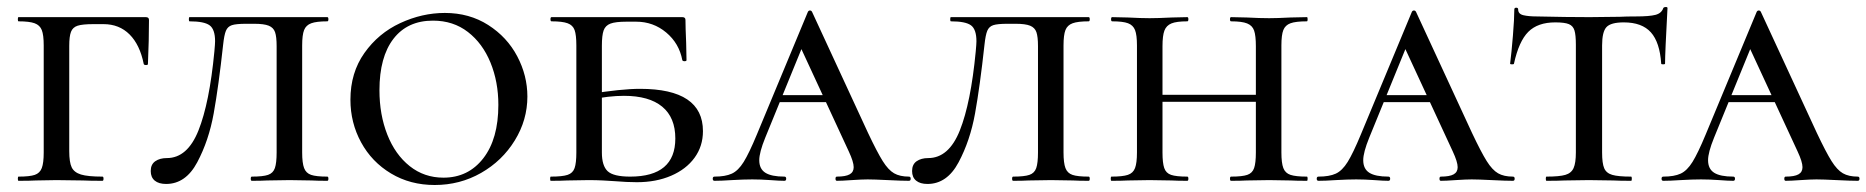

<svg xmlns="http://www.w3.org/2000/svg" viewBox="-20 -517 5337 549"><path d="M33 -12Q65 -12 79.5 -17Q94 -22 99.5 -36.5Q105 -51 105 -81V-387Q105 -417 99.5 -431Q94 -445 79 -450.5Q64 -456 33 -456Q31 -456 31 -462Q31 -468 33 -468H397Q406 -468 406 -460Q406 -403 403 -334Q403 -331 397.5 -331Q392 -331 391 -334Q380 -389 350.5 -418.5Q321 -448 276 -448H247Q216 -448 202 -443.5Q188 -439 183 -426Q178 -413 178 -386V-85Q178 -53 185 -38.5Q192 -24 211.5 -18Q231 -12 273 -12Q276 -12 276 -6Q276 0 273 0Q237 0 217 -1L141 -2L83 -1Q66 0 33 0Q31 0 31 -6Q31 -12 33 -12Z M618 -389Q605 -270 591 -192.5Q577 -115 544 -53Q511 9 455 9Q434 9 422.5 -0.5Q411 -10 411 -28Q411 -47 424 -56Q437 -65 457 -65Q516 -65 547.5 -144Q579 -223 593 -370Q595 -392 595 -399Q595 -433 579.5 -444.5Q564 -456 522 -456Q520 -456 520 -462Q520 -468 522 -468H916Q919 -468 919 -462Q919 -456 916 -456Q885 -456 870 -450.5Q855 -445 849.5 -431Q844 -417 844 -387V-81Q844 -51 849.5 -36.5Q855 -22 869.5 -17Q884 -12 916 -12Q919 -12 919 -6Q919 0 916 0Q887 0 871 -1L808 -2L744 -1Q728 0 700 0Q697 0 697 -6Q697 -12 700 -12Q732 -12 746.5 -17Q761 -22 766 -36.5Q771 -51 771 -81V-385Q771 -412 766.5 -425Q762 -438 748.5 -443.5Q735 -449 707 -449H684Q655 -449 643 -445Q631 -441 626 -429Q621 -417 618 -389Z M982 -232Q982 -309 1022 -365.5Q1062 -422 1124.5 -451Q1187 -480 1252 -480Q1322 -480 1376 -445.5Q1430 -411 1459 -356Q1488 -301 1488 -241Q1488 -174 1452 -115.5Q1416 -57 1355.5 -22.5Q1295 12 1223 12Q1153 12 1098 -21Q1043 -54 1012.5 -110Q982 -166 982 -232ZM1405 -217Q1405 -283 1382.5 -338Q1360 -393 1318 -425.5Q1276 -458 1218 -458Q1145 -458 1105 -406Q1065 -354 1065 -259Q1065 -189 1087.5 -132Q1110 -75 1151.5 -42Q1193 -9 1248 -9Q1319 -9 1362 -64.5Q1405 -120 1405 -217Z M1782 -12Q1911 -12 1911 -121Q1911 -181 1873.5 -212Q1836 -243 1764 -243Q1721 -243 1668 -232L1664 -248Q1757 -263 1810 -263Q1990 -263 1990 -142Q1990 -99 1966 -66Q1942 -33 1899 -14.5Q1856 4 1801 4Q1773 4 1737 1Q1723 0 1704 -1Q1685 -2 1663 -2L1602 -1Q1585 0 1555 0Q1553 0 1553 -6Q1553 -12 1555 -12Q1588 -12 1603 -17Q1618 -22 1623 -36.5Q1628 -51 1628 -81V-387Q1628 -417 1623 -431Q1618 -445 1603 -450.5Q1588 -456 1557 -456Q1554 -456 1554 -462Q1554 -468 1557 -468H1931Q1940 -468 1940 -460Q1940 -440 1942 -394L1943 -345Q1943 -342 1937.5 -342Q1932 -342 1931 -345Q1922 -393 1885 -424Q1848 -455 1799 -455H1771Q1740 -455 1725.5 -449.5Q1711 -444 1706 -430Q1701 -416 1701 -386V-81Q1701 -43 1717.5 -27.5Q1734 -12 1782 -12Z M2209 -245H2392L2399 -225H2194ZM2579 0Q2559 0 2519 -2Q2479 -4 2461 -4Q2445 -4 2415 -2Q2387 0 2373 0Q2369 0 2369 -6Q2369 -12 2373 -12Q2398 -12 2409.5 -18.5Q2421 -25 2421 -39Q2421 -54 2407 -84L2263 -395L2295 -434L2168 -123Q2151 -81 2151 -59Q2151 -34 2168.5 -23Q2186 -12 2223 -12Q2228 -12 2228 -6Q2228 0 2223 0Q2209 0 2183 -2Q2155 -4 2131 -4Q2106 -4 2072 -2Q2042 0 2023 0Q2018 0 2018 -6Q2018 -12 2023 -12Q2054 -12 2072.5 -20.5Q2091 -29 2106.5 -54Q2122 -79 2144 -132L2290 -483Q2292 -487 2296 -487Q2300 -487 2302 -483L2462 -137Q2488 -82 2504 -56.5Q2520 -31 2536.5 -21.5Q2553 -12 2579 -12Q2584 -12 2584 -6Q2584 0 2579 0Z M2795 -389Q2782 -270 2768 -192.5Q2754 -115 2721 -53Q2688 9 2632 9Q2611 9 2599.5 -0.5Q2588 -10 2588 -28Q2588 -47 2601 -56Q2614 -65 2634 -65Q2693 -65 2724.5 -144Q2756 -223 2770 -370Q2772 -392 2772 -399Q2772 -433 2756.5 -444.5Q2741 -456 2699 -456Q2697 -456 2697 -462Q2697 -468 2699 -468H3093Q3096 -468 3096 -462Q3096 -456 3093 -456Q3062 -456 3047 -450.5Q3032 -445 3026.5 -431Q3021 -417 3021 -387V-81Q3021 -51 3026.5 -36.5Q3032 -22 3046.5 -17Q3061 -12 3093 -12Q3096 -12 3096 -6Q3096 0 3093 0Q3064 0 3048 -1L2985 -2L2921 -1Q2905 0 2877 0Q2874 0 2874 -6Q2874 -12 2877 -12Q2909 -12 2923.5 -17Q2938 -22 2943 -36.5Q2948 -51 2948 -81V-385Q2948 -412 2943.5 -425Q2939 -438 2925.5 -443.5Q2912 -449 2884 -449H2861Q2832 -449 2820 -445Q2808 -441 2803 -429Q2798 -417 2795 -389Z M3500 -456Q3497 -456 3497 -462Q3497 -468 3500 -468L3545 -467Q3583 -465 3609 -465Q3632 -465 3670 -467L3717 -468Q3719 -468 3719 -462Q3719 -456 3717 -456Q3685 -456 3670 -450.5Q3655 -445 3649.5 -431Q3644 -417 3644 -387V-81Q3644 -51 3649.5 -36.5Q3655 -22 3670 -17Q3685 -12 3717 -12Q3719 -12 3719 -6Q3719 0 3717 0Q3687 0 3670 -1L3609 -2L3545 -1Q3529 0 3500 0Q3497 0 3497 -6Q3497 -12 3500 -12Q3532 -12 3546.5 -17Q3561 -22 3566 -36.5Q3571 -51 3571 -81V-385Q3571 -415 3566 -429.5Q3561 -444 3546 -450Q3531 -456 3500 -456ZM3265 -246H3604V-226H3265ZM3160 -456Q3157 -456 3157 -462Q3157 -468 3160 -468L3205 -467Q3243 -465 3267 -465Q3291 -465 3331 -467L3375 -468Q3378 -468 3378 -462Q3378 -456 3375 -456Q3344 -456 3329.5 -450Q3315 -444 3309.5 -429.5Q3304 -415 3304 -385V-81Q3304 -51 3309 -36.5Q3314 -22 3328.5 -17Q3343 -12 3375 -12Q3378 -12 3378 -6Q3378 0 3375 0Q3346 0 3330 -1L3267 -2L3205 -1Q3188 0 3158 0Q3156 0 3156 -6Q3156 -12 3158 -12Q3190 -12 3205 -17Q3220 -22 3225.5 -36.5Q3231 -51 3231 -81V-387Q3231 -417 3225.5 -431Q3220 -445 3205.5 -450.5Q3191 -456 3160 -456Z M3936 -245H4119L4126 -225H3921ZM4306 0Q4286 0 4246 -2Q4206 -4 4188 -4Q4172 -4 4142 -2Q4114 0 4100 0Q4096 0 4096 -6Q4096 -12 4100 -12Q4125 -12 4136.5 -18.5Q4148 -25 4148 -39Q4148 -54 4134 -84L3990 -395L4022 -434L3895 -123Q3878 -81 3878 -59Q3878 -34 3895.5 -23Q3913 -12 3950 -12Q3955 -12 3955 -6Q3955 0 3950 0Q3936 0 3910 -2Q3882 -4 3858 -4Q3833 -4 3799 -2Q3769 0 3750 0Q3745 0 3745 -6Q3745 -12 3750 -12Q3781 -12 3799.5 -20.5Q3818 -29 3833.5 -54Q3849 -79 3871 -132L4017 -483Q4019 -487 4023 -487Q4027 -487 4029 -483L4189 -137Q4215 -82 4231 -56.5Q4247 -31 4263.5 -21.5Q4280 -12 4306 -12Q4311 -12 4311 -6Q4311 0 4306 0Z M4309 -335Q4309 -333 4303.5 -333Q4298 -333 4298 -335Q4302 -366 4306 -415Q4310 -464 4310 -490Q4310 -495 4315.5 -495Q4321 -495 4321 -490Q4321 -477 4336 -473.5Q4351 -470 4374 -470Q4460 -468 4525 -468L4612 -469Q4629 -470 4658 -470Q4696 -470 4713.5 -474.5Q4731 -479 4736 -494Q4738 -497 4743 -497Q4748 -497 4748 -494Q4741 -365 4741 -335Q4741 -333 4735.5 -333Q4730 -333 4730 -335Q4726 -396 4700.5 -424.5Q4675 -453 4623 -453Q4586 -453 4573.5 -439.5Q4561 -426 4561 -387V-81Q4561 -50 4567 -36Q4573 -22 4590 -17Q4607 -12 4644 -12Q4646 -12 4646 -6Q4646 0 4644 0Q4611 0 4593 -1L4523 -2L4454 -1Q4435 0 4402 0Q4400 0 4400 -6Q4400 -12 4402 -12Q4439 -12 4456 -17Q4473 -22 4479.5 -36.5Q4486 -51 4486 -81V-389Q4486 -417 4482 -430Q4478 -443 4466 -448Q4454 -453 4427 -453Q4377 -453 4350 -426Q4323 -399 4309 -335Z M4922 -245H5105L5112 -225H4907ZM5292 0Q5272 0 5232 -2Q5192 -4 5174 -4Q5158 -4 5128 -2Q5100 0 5086 0Q5082 0 5082 -6Q5082 -12 5086 -12Q5111 -12 5122.5 -18.5Q5134 -25 5134 -39Q5134 -54 5120 -84L4976 -395L5008 -434L4881 -123Q4864 -81 4864 -59Q4864 -34 4881.5 -23Q4899 -12 4936 -12Q4941 -12 4941 -6Q4941 0 4936 0Q4922 0 4896 -2Q4868 -4 4844 -4Q4819 -4 4785 -2Q4755 0 4736 0Q4731 0 4731 -6Q4731 -12 4736 -12Q4767 -12 4785.5 -20.5Q4804 -29 4819.5 -54Q4835 -79 4857 -132L5003 -483Q5005 -487 5009 -487Q5013 -487 5015 -483L5175 -137Q5201 -82 5217 -56.5Q5233 -31 5249.5 -21.5Q5266 -12 5292 -12Q5297 -12 5297 -6Q5297 0 5292 0Z"/></svg>

Font: Cormorant Unicase Medium
Style: Regular
Weight: 500
Designer: Christian Thalmann (Catharsis Fonts)
Foundry: Catharsis Fonts
Version: Version 4.000